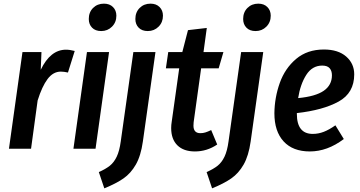

<svg xmlns="http://www.w3.org/2000/svg" viewBox="-20 -814 1972 1051"><path d="M389 -535 352 -417Q330 -422 313 -422Q271 -422 240.5 -381.5Q210 -341 186 -264L150 0H29L103 -529H207L203 -432Q256 -542 341 -542Q363 -542 389 -535Z M503 0H382L456 -529H577ZM466 -710Q466 -747 489.5 -770.5Q513 -794 549 -794Q580 -794 598.5 -775.5Q617 -757 617 -728Q617 -692 593 -668Q569 -644 534 -644Q502 -644 484 -662.5Q466 -681 466 -710Z M521 128Q559 111 581.5 93Q604 75 619 43.5Q634 12 641 -40L710 -529H831L762 -39Q751 39 723.5 87Q696 135 655.5 163Q615 191 551 217ZM721 -710Q721 -747 744.5 -770.5Q768 -794 804 -794Q835 -794 853.5 -775.5Q872 -757 872 -728Q872 -692 848 -668Q824 -644 789 -644Q757 -644 739 -662.5Q721 -681 721 -710Z M1040 -145Q1039 -138 1039 -126Q1039 -85 1077 -85Q1091 -85 1104 -89Q1117 -93 1136 -102L1169 -23Q1113 15 1047 15Q985 15 951 -18.5Q917 -52 917 -113Q917 -130 920 -148L961 -440H888L901 -529H978L1009 -649L1112 -661L1094 -529H1203L1177 -440H1081Z M1111 128Q1149 111 1171.5 93Q1194 75 1209 43.5Q1224 12 1231 -40L1300 -529H1421L1352 -39Q1341 39 1313.5 87Q1286 135 1245.5 163Q1205 191 1141 217ZM1311 -710Q1311 -747 1334.5 -770.5Q1358 -794 1394 -794Q1425 -794 1443.5 -775.5Q1462 -757 1462 -728Q1462 -692 1438 -668Q1414 -644 1379 -644Q1347 -644 1329 -662.5Q1311 -681 1311 -710Z M1919 -407Q1919 -305 1833.5 -258Q1748 -211 1605 -195V-191Q1605 -81 1692 -81Q1723 -81 1752.5 -92.5Q1782 -104 1816 -128L1862 -53Q1772 15 1676 15Q1583 15 1532.5 -40Q1482 -95 1482 -194Q1483 -280 1511.5 -360Q1540 -440 1601 -491.5Q1662 -543 1753 -543Q1831 -543 1875 -504.5Q1919 -466 1919 -407ZM1797 -402Q1797 -426 1784.5 -440.5Q1772 -455 1744 -455Q1689 -455 1656.5 -404Q1624 -353 1612 -277Q1707 -286 1752 -317Q1797 -348 1797 -402Z"/></svg>

Font: Fira Sans Condensed Medium
Style: Italic
Weight: 500
Width: 3
Italic angle: -8°
Designer: bBox Type GmbH & Carrois Corporate GbR & Edenspiekermann AG
Foundry: bBox Type GmbH & Carrois Corporate GbR & Edenspiekermann AG
Version: Version 4.301